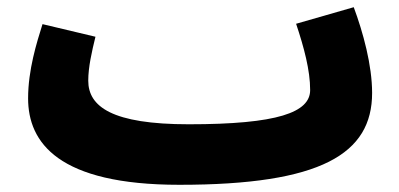

<svg xmlns="http://www.w3.org/2000/svg" viewBox="-20 -492 1108 533"><path d="M478 21C872 21 1013 -65 1013 -234C1013 -311 988 -402 962 -472L802 -426C824 -360 841 -297 841 -242C841 -180 751 -147 504 -147C291 -147 225 -196 225 -268C225 -306 235 -349 245 -390L98 -425C82 -374 58 -298 58 -219C58 -96 142 21 478 21Z"/></svg>

Font: Noto Sans Arabic UI Bk
Style: Regular
Weight: 900
Designer: Monotype Design Team, Nadine Chahine and Nizar Qandah
Foundry: Monotype Imaging Inc.
Version: Version 2.010